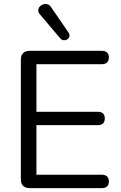

<svg xmlns="http://www.w3.org/2000/svg" viewBox="-20 -966 623 986"><path d="M132.3 0Q110.4 0 98.7 -11.7Q87.1 -23.3 87.1 -45.2V-659.8Q87.1 -681.7 98.7 -693.3Q110.4 -705 132.3 -705H503.6Q520.6 -705 529.9 -696.2Q539.2 -687.5 539.2 -671.4Q539.2 -654.4 529.9 -645.4Q520.6 -636.4 503.6 -636.4H167.1V-392H482.7Q500.2 -392 509.2 -383.3Q518.2 -374.5 518.2 -358Q518.2 -341 509.2 -332.2Q500.2 -323.4 482.7 -323.4H167.1V-68.6H503.6Q520.6 -68.6 529.9 -59.8Q539.2 -51.1 539.2 -34.6Q539.2 -17.5 529.9 -8.8Q520.6 0 503.6 0ZM289.1 -769.4 185.2 -891.9Q175.9 -902.7 176.4 -913.2Q176.8 -923.8 183.7 -931.8Q190.5 -939.9 201.3 -943.5Q212 -947.2 223.3 -944.2Q234.6 -941.2 242.9 -928.5L332 -798.6Q338.9 -788.3 336.5 -779Q334 -769.8 326 -764.2Q317.9 -758.6 307.7 -759.4Q297.4 -760.1 289.1 -769.4Z"/></svg>

Font: Nunito ExtraLight
Style: Regular
Weight: 200
Designer: Vernon Adams
Foundry: Vernon Adams
Version: Version 3.602